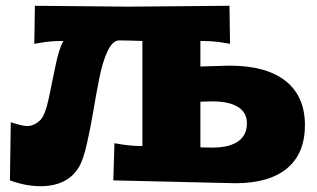

<svg xmlns="http://www.w3.org/2000/svg" viewBox="-20 -621 1090 661"><path d="M770 -601.1 772 -470.2 748 -474.1Q716.8 -480 669.9 -480V-392.1L770 -395Q896.5 -395 963.1 -342.3Q1029.8 -289.6 1029.8 -189.9Q1029.8 -92.8 968.3 -41.5Q906.7 9.8 790 9.8L370.1 0L374 -127.9L397.9 -124Q434.1 -118.2 470.2 -118.2V-480Q412.1 -481.9 390.1 -481.9Q368.2 -481.9 350.8 -445.8Q333.5 -409.7 322.3 -353.5Q311 -297.4 301.3 -238.8Q291.5 -180.2 279.1 -125.7Q266.6 -71.3 252.9 -47.9Q213.9 20 119.1 20Q68.8 20 14.2 0L17.1 -200.2Q57.6 -187 73.2 -187Q98.1 -187 120.1 -209Q135.7 -226.1 147.2 -279.3Q158.7 -332.5 170.7 -392.6Q182.6 -452.6 198.2 -480Q151.9 -480 122.1 -474.1L98.1 -470.2L100.1 -601.1L419.9 -598.1ZM669.9 -113.8 710 -112.8Q768.6 -112.8 799.3 -134Q830.1 -155.3 830.1 -196.8Q830.1 -233.4 799.3 -252.7Q768.6 -272 710 -272L669.9 -271Z"/></svg>

Font: Zantroke
Style: Regular
Weight: 500
Foundry: gluk
Version: Version 0.36